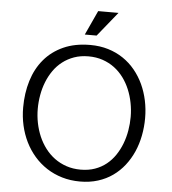

<svg xmlns="http://www.w3.org/2000/svg" viewBox="-59 -935 896 1003"><g transform="rotate(5 389.0 -433.5)"><path d="M708 -345.2Q708 -392.6 698.5 -437.3Q689 -481.9 670.7 -521.5Q652.3 -561 625.2 -594Q598.1 -627 562.7 -650.9Q527.3 -674.8 483.9 -688Q440.4 -701.2 389.6 -701.2Q309.6 -701.2 249.3 -674.1Q189 -647 148.7 -599.1Q108.4 -551.3 88.4 -486.1Q68.4 -420.9 68.4 -345.2Q68.4 -296.9 78.6 -251.5Q88.9 -206.1 108.6 -166Q128.4 -126 157 -93Q185.5 -60.1 222.2 -36.1Q258.8 -12.2 303 1Q347.2 14.2 397.9 14.2Q448.7 14.2 491.5 0.7Q534.2 -12.7 568.6 -37.1Q603 -61.5 629.2 -95Q655.3 -128.4 672.9 -168.2Q690.4 -208 699.2 -253.2Q708 -298.3 708 -345.2ZM632.3 -345.2Q632.3 -309.1 626.2 -273.2Q620.1 -237.3 607.4 -204.1Q594.7 -170.9 575.4 -142.3Q556.2 -113.8 530 -92.8Q503.9 -71.8 470.2 -59.8Q436.5 -47.9 395.5 -47.9Q355 -47.9 320.6 -59.6Q286.1 -71.3 258.3 -91.8Q230.5 -112.3 209.2 -140.4Q188 -168.5 173.8 -201.4Q159.7 -234.4 152.3 -271Q145 -307.6 145 -345.2Q145 -381.3 151.4 -417.5Q157.7 -453.6 170.7 -486.3Q183.6 -519 203.4 -547.4Q223.1 -575.7 250 -596.4Q276.9 -617.2 310.8 -629.2Q344.7 -641.1 385.7 -641.1Q426.3 -641.1 460.4 -629.4Q494.6 -617.7 522 -597.2Q549.3 -576.7 570.1 -548.6Q590.8 -520.5 604.5 -487.5Q618.2 -454.6 625.2 -418.2Q632.3 -381.8 632.3 -345.2ZM356 -752.9H418L521.5 -880.9H415Z"/></g></svg>

Font: Saysettha
Style: Regular
Weight: 400
Designer: John M. Durdin
Foundry: Lao Script for Windows
Version: Version 2.201